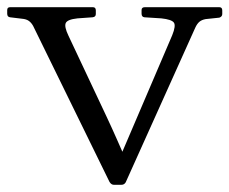

<svg xmlns="http://www.w3.org/2000/svg" viewBox="-47 -510 637 533"><path d="M269 3Q262 3 257 -5L45 -438Q40 -447 33 -452Q26 -457 14 -458L-19 -462Q-27 -463 -27 -472V-482Q-27 -490 -19 -490H211Q219 -490 219 -481V-471Q219 -463 210 -462L168 -459Q140 -456 135.5 -446Q131 -436 143 -411L248 -188Q264 -154 278.5 -121Q293 -88 308 -54L262 -17L431 -412Q442 -439 435.5 -447.5Q429 -456 401 -459L354 -462Q346 -463 346 -472V-482Q346 -490 355 -490H562Q570 -490 570 -481V-471Q570 -464 562 -461L524 -457Q513 -455 506.5 -449.5Q500 -444 495 -433L302 -4Q298 3 290 3Z"/></svg>

Font: Hahmlet Light
Style: Regular
Weight: 300
Designer: Minjoo Ham & Mark Frömberg
Foundry: hypertype
Version: Version 1.002